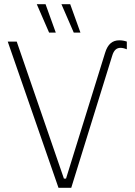

<svg xmlns="http://www.w3.org/2000/svg" viewBox="-20 -899 648 919"><path d="M365 -743 316 -879H274L333 -743ZM247 -743 198 -879H156L215 -743ZM296 -44H286L60 -700H17L260 0H321L517 -632C525 -659 538 -670 557 -670C565 -670 575 -668 587 -663V-700C575 -704 563 -706 551 -706C519 -706 496 -689 483 -646Z"/></svg>

Font: Fixel Text ExtraLight
Style: Regular
Weight: 200
Width: 4
Designer: AlfaBravo + MacPaw
Foundry: Kyrylo Tkachov, Marchela Mozhyna, Serhii Makarenko, Maria Weinstein, Zakhar Kryvoshyya
Version: Version 1.211